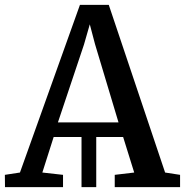

<svg xmlns="http://www.w3.org/2000/svg" viewBox="-28 -769 760 789"><path d="M-7.5 0 -8 -50.5 54 -60 300.5 -749H419L650.5 -60L712 -50.5V0H443.5V-50.5L523.5 -60L478 -206H367.5V0H307V-206H192.5L146 -60L231 -50.5V0ZM210 -266H459L362.5 -587.5L341 -669L317 -585.5Z"/></svg>

Font: Merriweather 20pt Medium
Style: Regular
Weight: 500
Version: Version 2.100